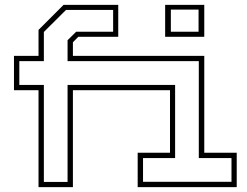

<svg xmlns="http://www.w3.org/2000/svg" viewBox="-20 -770 1016 790"><path d="M138.5 0V-399H37.5V-540H138.5V-647L241.5 -750H466.5V-618.5H302L280 -596V-540H820.5V-141.5H954V0H546.5V-141.5H679.5V-399H280V0ZM160.5 -21.5H258V-420.5H700.5V-119.5H568.5V-22H932.5V-119.5H798V-518.5H258V-604.5L293.5 -639.5H445.5V-729H251.5L160.5 -638.5V-518.5H59.5V-420.5H160.5ZM659.5 -618.5V-750H820.5V-618.5ZM683 -639.5H797V-730.5H683Z"/></svg>

Font: Tourney ExtraLight
Style: Regular
Weight: 250
Designer: Tyler Finck
Foundry: Etcetera Type Co
Version: Version 1.015